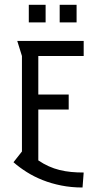

<svg xmlns="http://www.w3.org/2000/svg" viewBox="-20 -791 415 820"><path d="M337.4 -551.8H143.6V-387.2H273.4V-323.2H143.6V-106Q166 -90.8 188.5 -80.8Q210.9 -70.8 234.6 -64.9Q258.3 -59.1 283.7 -56.6Q309.1 -54.2 337.4 -54.2L332.5 9.8Q284.2 9.8 241.5 1.2Q198.7 -7.3 161.9 -22Q125 -36.6 93.8 -56.4Q62.5 -76.2 37.6 -98.1L73.7 -144V-551.8L53.7 -616.2H337.4ZM174.8 -770.5V-695.3H103V-770.5ZM307.1 -770.5V-695.3H234.9V-770.5Z"/></svg>

Font: Aubrey
Style: Regular
Weight: 400
Designer: Gayaneh Bagdasaryan | Cyreal.org
Foundry: Gayaneh Bagdasaryan | Cyreal.org
Version: Version 1.000